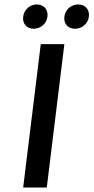

<svg xmlns="http://www.w3.org/2000/svg" viewBox="-20 -847 420 862"><path d="M190 -5 269 -649H163L84 -5ZM193 -772C197 -804 177 -827 145 -827C114 -827 88 -804 84 -772C80 -741 100 -718 131 -718C163 -718 189 -741 193 -772ZM379 -772C383 -804 363 -827 331 -827C299 -827 273 -804 269 -772C265 -741 285 -718 317 -718C349 -718 375 -741 379 -772Z"/></svg>

Font: Falling Sky
Style: LightObl
Weight: 400
Designer: Paul D. Hunt
Foundry: Adobe Systems Incorporated
Version: Version 1.02